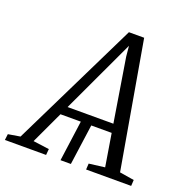

<svg xmlns="http://www.w3.org/2000/svg" viewBox="-192 -875 982 1001"><g transform="rotate(20 299.0 -374.5)"><path d="M248.5 0 280 -230H338L306 0ZM-60 0 -56 -33.5 10.5 -44.5 355.5 -749H440L562 -46.5L642.5 -33.5L640.5 0H390.5L392.5 -33.5L480 -44.5L450.5 -225H166.5L82.5 -45.5L171.5 -33.5L168.5 0ZM188.5 -273H442.5L385.5 -625L380 -682.5L355.5 -630Z"/></g></svg>

Font: Merriweather 28pt Light
Style: Italic
Weight: 300
Italic angle: -7.8°
Version: Version 2.101